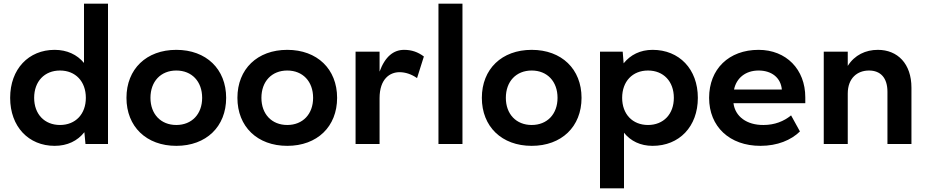

<svg xmlns="http://www.w3.org/2000/svg" viewBox="-20 -780 5012 1040"><path d="M443 0H565V-760H435V-439C398 -484 343 -510 276 -510C135 -510 35 -406 35 -250C35 -94 135 10 276 10C345 10 400 -17 437 -64ZM305 -103C221 -103 165 -162 165 -250C165 -339 221 -398 305 -398C389 -398 445 -339 445 -250C445 -162 389 -103 305 -103Z M935 -510C773 -510 665 -406 665 -250C665 -94 773 10 935 10C1097 10 1205 -94 1205 -250C1205 -406 1097 -510 935 -510ZM935 -103C851 -103 795 -162 795 -250C795 -339 851 -398 935 -398C1019 -398 1075 -339 1075 -250C1075 -162 1019 -103 935 -103Z M1536 -510C1374 -510 1266 -406 1266 -250C1266 -94 1374 10 1536 10C1698 10 1806 -94 1806 -250C1806 -406 1698 -510 1536 -510ZM1536 -103C1452 -103 1396 -162 1396 -250C1396 -339 1452 -398 1536 -398C1620 -398 1676 -339 1676 -250C1676 -162 1620 -103 1536 -103Z M2239 -357 2276 -474C2244 -498 2210 -510 2169 -510C2112 -510 2066 -474 2036 -392V-500H1906V0H2036V-248C2036 -354 2093 -389 2144 -389C2176 -389 2209 -378 2239 -357Z M2355 -760V0H2485V-760Z M2860 -510C2698 -510 2590 -406 2590 -250C2590 -94 2698 10 2860 10C3022 10 3130 -94 3130 -250C3130 -406 3022 -510 2860 -510ZM2860 -103C2776 -103 2720 -162 2720 -250C2720 -339 2776 -398 2860 -398C2944 -398 3000 -339 3000 -250C3000 -162 2944 -103 2860 -103Z M3353 -500H3230V240H3360V-61C3396 -16 3449 10 3515 10C3659 10 3760 -94 3760 -250C3760 -406 3659 -510 3515 -510C3448 -510 3395 -483 3358 -437ZM3490 -103C3406 -103 3350 -162 3350 -250C3350 -339 3406 -398 3490 -398C3574 -398 3630 -339 3630 -250C3630 -162 3574 -103 3490 -103Z M3821 -250C3821 -94 3932 10 4099 10C4191 10 4265 -21 4313 -68L4265 -155C4226 -123 4176 -103 4116 -103C4025 -102 3962 -149 3953 -221H4342V-253C4342 -404 4239 -510 4089 -510C3928 -510 3821 -406 3821 -250ZM3956 -295C3969 -358 4019 -398 4089 -398C4159 -398 4209 -360 4215 -295Z M4787 -283V0H4917V-305C4917 -435 4842 -510 4735 -510C4669 -510 4609 -482 4572 -423V-500H4442V0H4572V-273C4572 -358 4625 -398 4687 -398C4750 -398 4787 -358 4787 -283Z"/></svg>

Font: Gully SemiBold
Style: Regular
Weight: 600
Designer: jaikishan Patel
Foundry: MagicType
Version: Version 1.000;Glyphs 3.2 (3242)